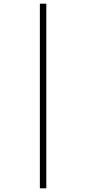

<svg xmlns="http://www.w3.org/2000/svg" viewBox="-20 -782 470 1045"><path d="M197 -762V243H232V-762Z"/></svg>

Font: Noto Sans Hebrew Condensed ExtraLight
Style: Regular
Weight: 200
Width: 3
Designer: Monotype Design Team
Foundry: Monotype Imaging Inc.
Version: Version 2.004